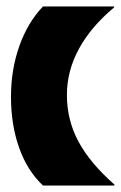

<svg xmlns="http://www.w3.org/2000/svg" viewBox="-20 -574 374 594"><path d="M113 0Q65 -45 39.5 -116Q14 -187 14 -275Q14 -359 40 -432Q66 -505 113 -554H333V-551Q262 -492 224.5 -423.5Q187 -355 187 -280Q187 -203 222.5 -136.5Q258 -70 334 -3V0Z"/></svg>

Font: Tac One
Style: Regular
Weight: 400
Designer: Oluseyi Olusanya, David Udoh, Eyiyemi Adegbite, Mirko Velimirović
Version: Version 1.003; ttfautohint (v1.8.4.7-5d5b)